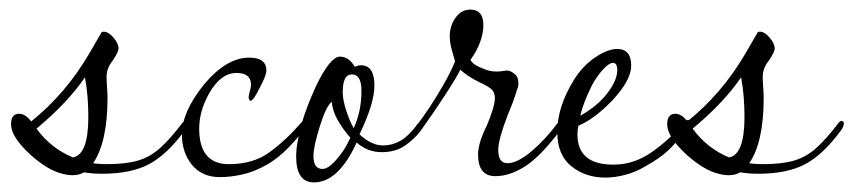

<svg xmlns="http://www.w3.org/2000/svg" viewBox="-20 -362 1778 400"><path d="M131 3Q121 3 110 0Q80 -7 43 -40Q3 -77 3 -103Q3 -125 20 -125Q33 -125 45 -109Q80 -137 111 -173Q142 -209 168 -254L190 -292Q191 -296 196 -296Q206 -296 216.5 -283.5Q227 -271 227 -261Q227 -254 215 -236Q202 -220 202 -202Q202 -195 203 -180.5Q204 -166 204 -158Q204 -66 174 -22Q180 -21 187.5 -20.5Q195 -20 202 -20Q242 -20 267.5 -27.5Q293 -35 314 -54Q335 -73 360 -106Q363 -110 367 -110Q371 -110 371 -104Q371 -101 368.5 -96Q366 -91 364 -89Q328 -40 290.5 -20Q253 0 192 0Q173 0 155 -3Q145 3 131 3ZM132 -34Q164 -40 164 -118Q164 -138 162.5 -158.5Q161 -179 157 -201Q121 -148 56 -94Q86 -53 132 -34Z M438 7Q401 7 380 -18.5Q359 -44 359 -82Q359 -129 405 -186Q452 -242 499 -242Q535 -242 535 -215Q535 -205 521 -179Q508 -152 502 -152Q499 -152 498 -159Q498 -163 500.5 -172Q503 -181 503 -185Q503 -210 473 -210Q440 -210 416 -168Q395 -131 395 -94Q395 -20 457 -20Q507 -20 541 -44.5Q575 -69 608 -107Q613 -112 617 -112Q621 -112 621 -108Q621 -104 617.5 -99Q614 -94 611 -89Q598 -72 579.5 -53Q561 -34 538 -20Q510 -4 485 1.5Q460 7 438 7Z M634 18Q597 18 597 -36Q597 -50 600 -67Q603 -84 608 -103Q618 -138 638 -182Q668 -244 688 -244Q707 -244 719 -223Q727 -226 732 -226Q760 -226 760 -184Q760 -166 753 -142Q746 -118 729 -82Q754 -59 778 -59Q797 -59 814 -68.5Q831 -78 852 -106Q854 -108 858 -108Q861 -108 861 -102Q861 -96 856 -89Q843 -72 823.5 -58.5Q804 -45 775 -45Q746 -45 723 -65Q685 18 634 18ZM717 -95Q725 -113 729 -132Q733 -151 733 -173Q733 -207 713 -207Q694 -207 694 -170Q694 -154 701.5 -131Q709 -108 717 -95ZM652 -10Q666 -10 687 -37Q696 -48 702 -59.5Q708 -71 710 -75Q695 -92 684 -111Q673 -130 671 -150Q659 -140 646 -98Q633 -56 633 -37Q633 -10 652 -10Z M1012 5Q976 5 976 -40Q976 -64 994 -100Q1011 -140 1011 -158Q1011 -171 1001.5 -178Q992 -185 978 -191Q968 -196 957 -203Q946 -210 939 -217Q932 -202 908 -165Q884 -128 856 -89Q852 -84 848 -84Q844 -84 844 -91Q844 -98 852 -106Q860 -116 875 -138.5Q890 -161 905 -187.5Q920 -214 928 -234Q923 -251 920 -263Q917 -275 917 -287Q917 -308 929 -325Q941 -342 960 -342Q987 -342 987 -310Q987 -275 960 -237Q964 -231 970 -227Q976 -223 989 -218Q996 -215 1002.5 -214Q1009 -213 1014 -213Q1022 -213 1027.5 -214Q1033 -215 1037 -215Q1043 -215 1051.5 -208.5Q1060 -202 1060 -189Q1060 -182 1059 -180Q1058 -178 1053.5 -163.5Q1049 -149 1038 -123Q1018 -71 1018 -50Q1018 -22 1037 -22Q1058 -22 1087.5 -47Q1117 -72 1142 -106Q1145 -109 1147 -109Q1151 -109 1151 -102Q1151 -95 1146 -89Q1106 -36 1074 -15.5Q1042 5 1012 5Z M1241 8Q1200 8 1170.5 -15.5Q1141 -39 1141 -87Q1141 -140 1176 -196Q1194 -225 1220 -242.5Q1246 -260 1266 -260Q1295 -260 1295 -225Q1295 -195 1255 -152Q1218 -114 1185 -100Q1184 -96 1183.5 -91.5Q1183 -87 1183 -82Q1183 -19 1258 -19Q1301 -19 1338.5 -45.5Q1376 -72 1404 -106Q1409 -112 1413 -112Q1417 -112 1417 -108Q1417 -104 1413 -97.5Q1409 -91 1407 -89Q1391 -67 1373.5 -50Q1356 -33 1327 -17Q1306 -4 1283.5 2Q1261 8 1241 8ZM1189 -121Q1202 -128 1214.5 -137.5Q1227 -147 1239 -160Q1266 -192 1266 -216Q1266 -231 1257 -231Q1249 -231 1236.5 -217.5Q1224 -204 1213 -184Q1194 -145 1189 -121Z M1498 3Q1488 3 1477 0Q1447 -7 1410 -40Q1370 -77 1370 -103Q1370 -125 1387 -125Q1400 -125 1412 -109Q1447 -137 1478 -173Q1509 -209 1535 -254L1557 -292Q1558 -296 1563 -296Q1573 -296 1583.5 -283.5Q1594 -271 1594 -261Q1594 -254 1582 -236Q1569 -220 1569 -202Q1569 -195 1570 -180.5Q1571 -166 1571 -158Q1571 -66 1541 -22Q1547 -21 1554.5 -20.5Q1562 -20 1569 -20Q1609 -20 1634.5 -27.5Q1660 -35 1681 -54Q1702 -73 1727 -106Q1730 -110 1734 -110Q1738 -110 1738 -104Q1738 -101 1735.5 -96Q1733 -91 1731 -89Q1695 -40 1657.5 -20Q1620 0 1559 0Q1540 0 1522 -3Q1512 3 1498 3ZM1499 -34Q1531 -40 1531 -118Q1531 -138 1529.5 -158.5Q1528 -179 1524 -201Q1488 -148 1423 -94Q1453 -53 1499 -34Z"/></svg>

Font: Lavishly Yours
Style: Regular
Weight: 400
Designer: Robert E. Leuschke
Foundry: Robert E. Leuschke
Version: Version 1.010; ttfautohint (v1.8.3)